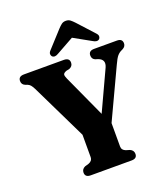

<svg xmlns="http://www.w3.org/2000/svg" viewBox="-161 -1028 1001 1142"><g transform="rotate(-20 339.0 -457.0)"><path d="M508.5 -29.5Q508.5 0 474 0H215Q180 0 180 -29.5Q180 -52 202.5 -62L226.5 -69Q251.5 -78.5 251.5 -101.5V-243.5L80 -596.5Q70.5 -614.5 64 -622Q57.5 -629.5 46.5 -634.5L31.5 -640Q11.5 -648.5 11.5 -670.5Q11.5 -700 47 -700H299Q334.5 -700 334.5 -670.5Q334.5 -647.5 311 -638L292 -634Q273.5 -627 271.5 -618Q269.5 -609 278.5 -589.5L401 -321.5L517 -571.5Q538 -618 492.5 -634.5L475 -640Q456 -648.5 456 -670.5Q456 -700 491 -700H635Q669.5 -700 669.5 -670.5Q669.5 -651 650.5 -640.5L642.5 -636.5Q626.5 -629.5 614.2 -615.5Q602 -601.5 585 -564L437.5 -249.5V-101.5Q437.5 -78 462.5 -69L486 -62Q508.5 -52 508.5 -29.5ZM281 -747Q255.5 -731 240.5 -744Q235 -749.5 234.2 -759.2Q233.5 -769 243.5 -780L338 -883.5Q351 -897.5 362 -906Q373 -914.5 389.5 -914.5Q406 -914.5 417 -906Q428 -897.5 441 -883.5L535.5 -780Q545.5 -769 544.8 -759.2Q544 -749.5 538.5 -744Q523.5 -731 498 -747L389.5 -807.5Z"/></g></svg>

Font: Fraunces 72pt S050
Style: Bold
Weight: 700
Version: Version 1.000; ttfautohint (v1.8.3)